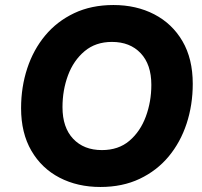

<svg xmlns="http://www.w3.org/2000/svg" viewBox="-20 -734 805 765"><path d="M380 11Q289 11 217.5 -26Q146 -63 105 -133.5Q64 -204 64 -303Q64 -387 88.5 -461.5Q113 -536 160 -592.5Q207 -649 275.5 -681.5Q344 -714 432 -714Q523 -714 594.5 -677Q666 -640 707 -570Q748 -500 748 -400Q748 -316 723.5 -241.5Q699 -167 652 -110.5Q605 -54 536.5 -21.5Q468 11 380 11ZM386 -136Q452 -136 495.5 -173Q539 -210 561 -269.5Q583 -329 583 -396Q583 -477 540.5 -522Q498 -567 426 -567Q361 -567 317 -530Q273 -493 251 -434Q229 -375 229 -307Q229 -226 271.5 -181Q314 -136 386 -136Z"/></svg>

Font: Prodigy Sans
Style: Bold Italic
Weight: 700
Italic angle: -13°
Designer: Wei Huang
Foundry: Wei Huang
Version: Version 1.003; ttfautohint (v1.8.3)